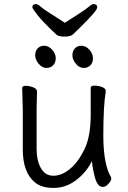

<svg xmlns="http://www.w3.org/2000/svg" viewBox="-20 -906 630 944"><path d="M299 -794Q334 -817 368 -838.5Q402 -860 417 -873Q432 -886 440 -886Q458 -886 458 -869.5Q458 -853 372 -769Q352 -750 340 -738Q328 -726 298.5 -726Q269 -726 258 -735Q188 -801 163.5 -833Q139 -865 139 -870Q139 -886 157 -886Q165 -886 180 -873Q195 -860 229.5 -838.5Q264 -817 299 -794ZM437 -620Q437 -598 424.5 -585Q412 -572 391 -572Q370 -572 353 -592.5Q336 -613 336 -634Q336 -655 348 -668Q360 -681 381 -681Q402 -681 419.5 -661.5Q437 -642 437 -620ZM254 -620Q254 -598 241.5 -585Q229 -572 208 -572Q187 -572 170 -592.5Q153 -613 153 -634Q153 -655 165 -668Q177 -681 198 -681Q219 -681 236.5 -661.5Q254 -642 254 -620ZM162 -456 160 -368V-175Q160 -117 181 -79.5Q202 -42 242.5 -42Q283 -42 323.5 -75Q364 -108 395 -171.5Q426 -235 426 -342V-475Q426 -485 445 -485Q464 -485 482 -478Q500 -471 500 -459V-457Q488 -385 488 -241Q488 -97 526 -35Q527 -33 527 -25.5Q527 -18 513.5 -2.5Q500 13 485 13Q460 13 447.5 -31Q435 -75 432 -114Q405 -59 354.5 -20.5Q304 18 244 18Q184 18 152 -9Q92 -58 92 -171V-368L89 -474Q89 -484 107 -484Q125 -484 143.5 -476.5Q162 -469 162 -456Z"/></svg>

Font: QiushuiShotai
Style: Regular
Weight: 600
Designer: Fontworks Inc.
Foundry: Fontworks Inc.
Version: Version 1.250